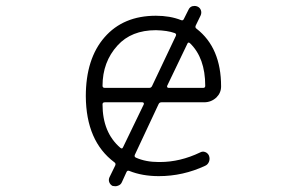

<svg xmlns="http://www.w3.org/2000/svg" viewBox="-20 -609 1040 650"><path d="M526.4 -262.7Q519.5 -262.7 516.6 -255.9L436.5 -85Q433.6 -78.1 440.4 -75.2Q473.6 -60.5 516.6 -60.5Q518.6 -60.5 521.5 -60.5Q589.8 -60.5 657.2 -92.8Q666 -97.7 674.8 -94.2Q683.6 -90.8 687.5 -82Q691.4 -71.3 687.5 -61.5Q683.6 -51.8 674.8 -47.9Q599.6 -12.7 517.6 -12.7Q461.9 -12.7 418 -30.3Q411.1 -33.2 408.2 -26.4L392.6 7.8Q388.7 16.6 379.9 19.5Q375 21.5 370.6 21.5Q366.2 21.5 361.3 20.5Q353.5 16.6 350.1 8.3Q346.7 0 350.6 -8.8L370.1 -48.8Q373 -55.7 367.2 -59.6Q271.5 -130.9 270.5 -283.2Q270.5 -410.2 334 -482.9Q397.5 -555.7 507.8 -555.7Q555.7 -555.7 592.8 -541Q599.6 -538.1 602.5 -544.9L618.2 -576.2Q622.1 -585 630.9 -587.9Q634.8 -588.9 638.7 -588.9Q643.6 -588.9 648.4 -586.9Q657.2 -583 660.2 -574.2Q663.1 -565.4 659.2 -556.6L642.6 -522.5Q639.6 -515.6 645.5 -511.7Q728.5 -447.3 728.5 -316.4Q728.5 -294.9 712.9 -279.3Q695.3 -262.7 670.9 -262.7ZM466.8 -255.9Q467.8 -258.8 466.3 -260.7Q464.8 -262.7 461.9 -262.7H335Q327.1 -262.7 327.1 -255.9Q327.1 -160.2 387.7 -108.4Q390.6 -106.4 392.6 -106.4Q394.5 -106.4 396.5 -110.4ZM623 -462.9Q617.2 -467.8 614.3 -460.9L545.9 -318.4Q544.9 -315.4 546.4 -313.5Q547.9 -311.5 550.8 -311.5H668Q674.8 -311.5 674.8 -318.4Q674.8 -413.1 623 -462.9ZM575.2 -487.3Q576.2 -489.3 576.2 -491.2Q576.2 -495.1 571.3 -497.1Q546.9 -505.9 507.8 -506.8Q424.8 -506.8 377.9 -455.1Q327.1 -399.4 327.1 -318.4Q327.1 -311.5 335 -311.5H485.4Q492.2 -311.5 495.1 -318.4Z"/></svg>

Font: Rounded Mgen+ 1m light
Style: Regular
Weight: 200
Designer: [Source Han Sans]
Ryoko NISHIZUKA  (kana & ideographs); Paul D. Hunt (Latin, Greek & Cyrillic); Wenlong ZHANG  (bopomofo
Version: Version 1.059.20150602